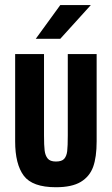

<svg xmlns="http://www.w3.org/2000/svg" viewBox="-20 -746 449 773"><path d="M41 -176.8V-528.3H157.2V-201.2Q157.2 -160.2 159.7 -140.1Q162.1 -120.1 171.9 -107.9Q181.6 -95.7 205.1 -95.7Q228.5 -95.7 238.3 -106.4Q248 -117.2 250.5 -137.2Q252.9 -157.2 252.9 -201.2V-528.3H369.1V-176.8Q369.1 -113.3 355 -74.2Q340.8 -35.2 305.2 -13.7Q269.5 7.8 205.1 7.8Q110.4 7.8 75.7 -38.6Q41 -85 41 -176.8ZM222.7 -725.6H345.7L222.7 -589.8H124Z"/></svg>

Font: Altinn-DIN Condensed
Style: DINCondensed-Bold
Weight: 700
Width: 3
Designer: Charles Nix
Foundry: Altinn
Version: Version 2.00